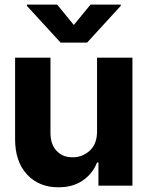

<svg xmlns="http://www.w3.org/2000/svg" viewBox="-20 -792 629 819"><path d="M394 -231.9V-545.9H544.9V0H399.9V-99.1H394Q375.5 -51.3 332.8 -22Q290 7.3 229 6.8Q146.5 7.3 95.5 -47.6Q44.4 -102.5 44.4 -198.2V-545.9H195.3V-224.6Q195.3 -176.8 221.2 -148.7Q247.1 -120.6 290 -121.1Q330.6 -120.6 362.3 -148.9Q394 -177.2 394 -231.9ZM223.6 -772.5 294.9 -685.5 366.2 -772.5H495.1V-767.1L351.6 -610.4H238.3L94.7 -767.1V-772.5Z"/></svg>

Font: Inter Tight
Style: Bold
Weight: 700
Designer: Rasmus Andersson
Foundry: rsms
Version: Version 3.004; ttfautohint (v1.8.4.7-5d5b)